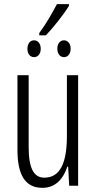

<svg xmlns="http://www.w3.org/2000/svg" viewBox="-20 -894 462 924"><path d="M169 -724H201C237 -762 285 -822 312 -866V-874H254C230 -829 203 -781 169 -735ZM144 -619C162 -619 176 -634 176 -659C176 -685 162 -700 144 -700C125 -700 112 -684 112 -659C112 -635 125 -619 144 -619ZM288 -619C306 -619 320 -634 320 -660C320 -685 305 -700 288 -700C269 -700 256 -684 256 -660C256 -635 269 -619 288 -619ZM356 -532H302V-240C302 -103 266 -39 193 -39C143 -39 118 -84 118 -185V-532H64V-173C64 -56 99 10 184 10C250 10 286 -37 304 -92H308L313 0H356Z"/></svg>

Font: Noto Sans Display Condensed Light
Style: Regular
Weight: 300
Width: 3
Designer: Monotype Design Team
Foundry: Monotype Imaging Inc.
Version: Version 1.900